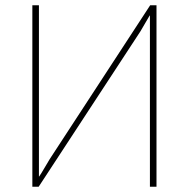

<svg xmlns="http://www.w3.org/2000/svg" viewBox="-20 -710 718 730"><path d="M575 0H550V-583V-651H549Q516 -594 514 -591L127 0H103V-690H128V-110V-39H129Q136 -49 150 -73Q164 -97 169 -105L551 -690H575Z"/></svg>

Font: Exo 2.0 Thin
Style: Regular
Weight: 250
Designer: Natanael Gama
Version: Version 1.001;PS 001.001;hotconv 1.0.70;makeotf.lib2.5.58329